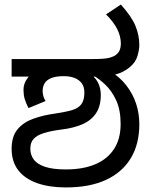

<svg xmlns="http://www.w3.org/2000/svg" viewBox="-20 -810 670 842"><path d="M269 12Q196 12 142.5 -7Q89 -26 60 -63.5Q31 -101 31 -158Q31 -212 57 -243Q83 -274 126.5 -289.5Q170 -305 222 -312Q269 -319 297 -327.5Q325 -336 337.5 -354Q350 -372 350 -404Q350 -430 338 -445.5Q326 -461 306 -468.5Q286 -476 260 -476Q225 -476 204.5 -467.5Q184 -459 175.5 -444.5Q167 -430 167 -411Q167 -401 170 -389Q173 -377 180 -367L105 -336Q93 -359 88 -377Q83 -395 83 -417Q83 -444 101.5 -468.5Q120 -493 160.5 -508Q201 -523 267 -523Q307 -523 342.5 -507.5Q378 -492 400 -463Q422 -434 422 -393Q422 -344 400.5 -312.5Q379 -281 340 -264.5Q301 -248 250 -242Q203 -236 172.5 -226.5Q142 -217 127.5 -201Q113 -185 113 -158Q113 -131 128 -110.5Q143 -90 177.5 -78.5Q212 -67 269 -67Q344 -67 397.5 -89.5Q451 -112 480 -156.5Q509 -201 509 -266Q509 -328 489.5 -370Q470 -412 442 -438.5Q414 -465 389 -479L393 -501H459Q505 -473 534 -435.5Q563 -398 577 -355Q591 -312 591 -265Q591 -178 553.5 -116Q516 -54 444.5 -21Q373 12 269 12ZM31 -474V-551H383Q437 -551 457 -556Q477 -561 488 -569Q501 -579 505.5 -591.5Q510 -604 510 -618Q510 -651 494 -682.5Q478 -714 445 -747L510 -790Q557 -738 574 -696.5Q591 -655 591 -612Q591 -593 583 -565Q575 -537 550 -516Q537 -505 519 -495.5Q501 -486 470.5 -480Q440 -474 390 -474H358L249 -487L150 -474Z"/></svg>

Font: kannada25
Style: Book
Weight: 400
Designer: Jelle Bosma - Monotype Design Team
Foundry: Monotype Imaging Inc.
Version: Version 2.003